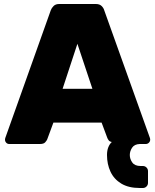

<svg xmlns="http://www.w3.org/2000/svg" viewBox="-20 -720 775 960"><path d="M679 220Q623 220 586.5 198Q550 176 532.5 138.5Q515 101 515 55Q515 33 521.5 16.5Q528 0 539 -10Q528 -12 523 -19Q518 -26 516 -32L488 -107H247L216 -23Q213 -16 205.5 -8Q198 0 180 0H26Q17 0 11 -6.5Q5 -13 5 -22Q5 -26 6 -29L234 -669Q238 -680 248 -690Q258 -700 276 -700H459Q478 -700 488 -690Q498 -680 501 -669L730 -29Q731 -26 731 -22Q731 -13 724.5 -6.5Q718 0 709 0H679Q652 1 640.5 18.5Q629 36 629 55Q629 75 641.5 92.5Q654 110 683 110H694Q705 110 712.5 117.5Q720 125 720 136V194Q720 205 712.5 212.5Q705 220 694 220ZM293 -276H442L367 -501Z"/></svg>

Font: Rubik ExtraBold
Style: Regular
Weight: 800
Designer: Hubert and Fischer
Foundry: Hubert and Fischer
Version: Version 2.300;gftools[0.9.30]